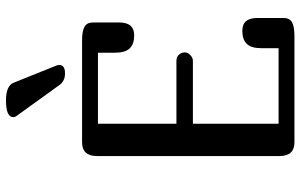

<svg xmlns="http://www.w3.org/2000/svg" viewBox="-201 -802 1003 641"><g transform="rotate(-90 300.5 -481.5)"><path d="M233 -929Q230 -933 230 -939Q230 -963 286 -963Q335 -963 345 -937L402 -795Q404 -791 404 -785Q404 -766 376 -766Q352 -766 339 -782ZM503 -535Q474 -535 459.5 -550Q445 -565 445 -600V-656H208V-394H418Q431 -394 438.5 -385.5Q446 -377 446 -366Q446 -356 437 -347.5Q428 -339 418 -339H208V-53H460V-109Q460 -144 474.5 -159Q489 -174 518 -174Q561 -174 561 -124V-37Q561 -16 546.5 -8Q532 0 501 0H146Q100 0 100 -50V-659Q100 -709 146 -709H486Q517 -709 531.5 -701Q546 -693 546 -672V-585Q546 -535 503 -535Z"/></g></svg>

Font: Marmelad
Style: Regular
Weight: 400
Designer: Manvel Shmavonyan
Foundry: Cyreal
Version: Version 1.001;PS 001.001;hotconv 1.0.88;makeotf.lib2.5.64775